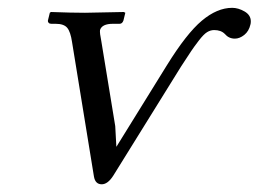

<svg xmlns="http://www.w3.org/2000/svg" viewBox="-20 -462 664 493"><path d="M408.2 -293.9Q459 -376 498.3 -408.9Q537.6 -441.9 576.2 -441.9Q591.8 -441.9 607.9 -432.6Q624 -423.3 624 -407.2Q624 -401.9 623 -398.9Q619.1 -381.8 607.2 -372.3Q595.2 -362.8 583 -362.8Q567.4 -362.8 557.1 -375Q547.4 -384.8 529.8 -384.8Q520.5 -384.8 511.7 -379.4Q502.9 -374 490.2 -357.4Q477.5 -340.8 470.9 -330.8Q464.4 -320.8 444.8 -291L271 -11.2Q256.8 11.2 241.2 11.2Q224.6 11.2 221.2 -8.8L165 -354Q161.1 -380.4 152.6 -390.6Q144 -400.9 123 -400.9H111.8Q107.4 -400.9 105 -403.3Q102.5 -405.8 103 -409.2L107.9 -429.2L110.8 -431.2Q164.1 -429.2 198.2 -429.2L297.9 -431.2L301.8 -429.2L296.9 -409.2Q293.9 -400.9 287.1 -400.9H270Q241.7 -400.9 236.8 -384.8Q235.8 -377.4 240.2 -356L275.9 -138.2L278.8 -85Z"/></svg>

Font: Common Serif SemiBold
Style: Italic
Weight: 600
Italic angle: -12°
Designer: Philipp H. Poll, Khaled Hosny
Foundry: Stefan Peev, Context Ltd.
Version: Version 1.026